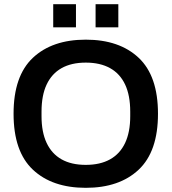

<svg xmlns="http://www.w3.org/2000/svg" viewBox="-20 -888 822 920"><path d="M391 12Q230 12 137.5 -75Q45 -162 45 -343Q45 -524 137.5 -611Q230 -698 391 -698Q552 -698 644.5 -611Q737 -524 737 -343Q737 -162 644.5 -75Q552 12 391 12ZM391 -98Q460 -98 507.5 -124.5Q555 -151 579.5 -203Q604 -255 604 -331V-353Q604 -431 579.5 -483Q555 -535 507.5 -561.5Q460 -588 391 -588Q322 -588 275 -561.5Q228 -535 203.5 -483Q179 -431 179 -353V-331Q179 -255 203.5 -203Q228 -151 275 -124.5Q322 -98 391 -98ZM235 -757V-868H344V-757ZM438 -757V-868H547V-757Z"/></svg>

Font: Archivo Variable SemiBold
Style: Regular
Weight: 600
Designer: Hector Gatti
Foundry: Omnibus-Type
Version: Version 2.001